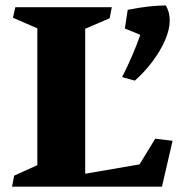

<svg xmlns="http://www.w3.org/2000/svg" viewBox="-20 -703 670 723"><path d="M439.9 -412.6Q481.9 -496.1 508.3 -571.8L450.2 -595.7L460.9 -666Q500.5 -673.8 534.9 -678Q569.3 -682.1 604.5 -682.6Q612.8 -667.5 616 -653.8Q619.1 -640.1 619.1 -625Q619.1 -592.3 601.6 -551.8Q584 -511.2 554 -471.2Q523.9 -431.2 487.8 -399.4ZM564.5 -180.7 629.9 -172.9 589.8 0H25.4L33.2 -41.5L120.6 -81.1V-596.2L28.8 -636.2L37.6 -675.8H400.9L393.1 -634.3L300.8 -594.7V-48.8L505.4 -84Z"/></svg>

Font: Vesper Libre Heavy
Style: Regular
Weight: 900
Designer: Robert Keller & Kimya Gandhi
Foundry: Mota Italic
Version: Version 1.058